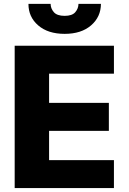

<svg xmlns="http://www.w3.org/2000/svg" viewBox="-20 -961 657 981"><path d="M55 0V-727.3H562.1V-584.5H230.8V-435.4H536.2V-292.3H230.8V-142.8H562.1V0ZM381 -941.4H495.7Q495.4 -874.6 445.3 -831.3Q395.2 -788 310.4 -788Q225.1 -788 175.1 -831.3Q125 -874.6 125.4 -941.4H238.6Q238.6 -918 255 -899Q271.3 -880 310.4 -880Q348.4 -880 364.5 -898.6Q380.7 -917.3 381 -941.4Z"/></svg>

Font: Inter UI Extra Bold
Style: Regular
Weight: 800
Designer: Rasmus Andersson
Foundry: rsms
Version: 3.2;8d6f07862